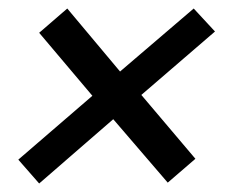

<svg xmlns="http://www.w3.org/2000/svg" viewBox="-20 -526 547 451"><path d="M439 -153 374 -97 246 -246 72 -95 23 -151 197 -301 72 -449 138 -506 262 -358 435 -506 485 -452 312 -303Z"/></svg>

Font: Rambla
Style: Italic
Weight: 400
Italic angle: -12°
Designer: Martin Sommaruga
Foundry: Martin Sommaruga
Version: Version 1.001